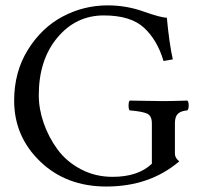

<svg xmlns="http://www.w3.org/2000/svg" viewBox="-20 -678 735 708"><path d="M377 -658.2Q445.8 -658.2 509.5 -635.5Q573.2 -612.8 595.2 -612.8Q604 -518.6 617.2 -459L583 -453.1Q560.1 -530.3 511 -575.7Q461.9 -621.1 362.8 -621.1Q259.8 -621.1 191.4 -539.1Q123 -457 123 -327.1Q123 -276.4 141.1 -224.1Q159.2 -171.9 192.1 -127Q225.1 -82 278.1 -54Q331.1 -25.9 395 -25.9Q489.3 -25.9 540 -74.2V-223.1Q540 -251 522.5 -259Q504.9 -267.1 458 -271Q454.1 -275.9 454.1 -288.8Q454.1 -301.8 458 -307.1Q552.2 -305.2 582 -305.2Q610.8 -305.2 670.9 -307.1Q675.8 -302.2 675.8 -289.1Q675.8 -275.9 670.9 -271Q647 -269 636 -258.5Q625 -248 625 -223.1V-110.8Q625 -95.7 641.1 -83Q532.2 9.8 372.1 9.8Q224.1 9.8 128.2 -82.5Q32.2 -174.8 32.2 -307.1Q32.2 -413.1 83 -494.6Q133.8 -576.2 211.4 -617.2Q289.1 -658.2 377 -658.2Z"/></svg>

Font: Linux Libertine Capitals
Style: Small Caps
Weight: 400
Designer: Philipp H. Poll
Foundry: Philipp H. Poll
Version: Version 5.1.3